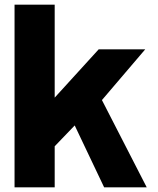

<svg xmlns="http://www.w3.org/2000/svg" viewBox="-20 -805 678 825"><path d="M42.5 0H215V-176.5L301 -266L427.5 0H610.5L418 -375L604 -593H404L215 -385.5V-785H42.5Z"/></svg>

Font: Anybody
Style: Bold
Weight: 700
Designer: Tyler Finck
Foundry: Etcetera Type Company
Version: Version 1.110